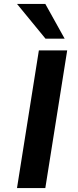

<svg xmlns="http://www.w3.org/2000/svg" viewBox="-20 -963 400 983"><path d="M67 0 179 -705H324L212 0ZM213 -765 67 -943H212L311 -765Z"/></svg>

Font: Nunito Sans 7pt SemiExpanded
Style: Bold Italic
Weight: 700
Width: 6
Italic angle: -9°
Designer: Vernon Adams
Foundry: Vernon Adams
Version: Version 3.101;gftools[0.9.27]